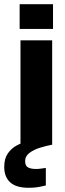

<svg xmlns="http://www.w3.org/2000/svg" viewBox="-53 -685 310 909"><path d="M44 0V-494H194V0ZM40 -548V-665H198V-548ZM194 0Q167 5 137.5 14Q108 23 87 38.5Q66 54 66 78Q66 100 79.5 107.5Q93 115 118 115Q130 115 143 113Q156 111 164 110V193Q164 193 139.5 198.5Q115 204 82 204Q24 204 -4.5 178.5Q-33 153 -33 105Q-33 66 -16 41.5Q1 17 26.5 3.5Q52 -10 77 -16Q102 -22 119 -23Q136 -24 136 -24Z"/></svg>

Font: Blinker
Style: Regular
Weight: 400
Designer: Juergen Huber
Foundry: supertype
Version: 1.017